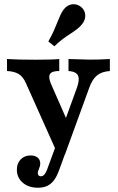

<svg xmlns="http://www.w3.org/2000/svg" viewBox="-20 -699 563 917"><path d="M13.4 -359.8V-417.1Q61.9 -413.8 149.3 -413.8Q232.2 -413.8 263 -417.1V-359.8Q238.3 -359.8 226.8 -353.1Q215.3 -346.5 215.2 -331.7Q215.1 -316.9 226.1 -292.6L309.7 -102L281.8 -99.6L346 -276.2Q356.5 -304.6 356 -322.4Q355.5 -340.2 343.6 -349.1Q331.8 -358.1 307.1 -359.8V-417.1Q387.2 -414.2 410.2 -414.2Q457.1 -414.2 504.7 -417.1V-359.8Q465.8 -357.2 443.2 -338.7Q420.6 -320.3 406 -279.3L290.5 38.2H255.9L104 -301.4Q90.6 -332 69.9 -345Q49.2 -358.1 13.4 -359.8ZM60.6 111.4Q60.6 80.9 78.9 62.2Q97.1 43.4 126 43.4Q147.4 43.4 159.8 53.8Q172.2 64.1 172.2 82.3Q172.2 89.5 170.2 95.9Q168.2 102.4 165.8 108.5Q163.8 113 162.2 117.9Q160.6 122.8 160.6 127.2Q160.6 134.6 164.4 138.8Q168.2 143 175 143Q183.8 143 191.1 135.4Q198.4 127.7 203.8 113.8L256.8 -30.2L307.8 -10.7L260.1 119.4Q249.6 147.1 236.1 164.1Q222.6 181 204.4 189.3Q186.2 197.6 161.1 197.6Q116.3 197.6 88.4 173.4Q60.6 149.3 60.6 111.4ZM254.6 -594.1Q262.7 -613.9 268.9 -627.7Q275 -641.5 283.5 -652.8Q300.1 -675.1 323.7 -678.4Q347.3 -681.7 367.2 -665.7Q385.1 -651.5 387 -628.4Q389 -605.3 372.9 -584.7Q363.1 -572 350.2 -561.8Q337.4 -551.5 319.4 -539.9Q299.3 -527.2 280.6 -513.2Q261.9 -499.3 239.5 -478L210.9 -501Q226.1 -528.3 235.7 -549.2Q245.2 -570.1 254.6 -594.1Z"/></svg>

Font: Playfair Micro SmCond SmLight
Style: Regular
Weight: 360
Width: 4
Designer: Claus Eggers Sørensen
Foundry: Claus Eggers Sørensen
Version: Version 2.100;Glyphs 3.2 (3219)